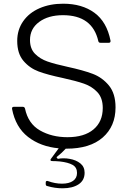

<svg xmlns="http://www.w3.org/2000/svg" viewBox="-20 -793 693 1037"><path d="M285 56 292 65Q307 62 323 62Q340 62 356 65Q391 71 414 89.5Q437 108 437 140Q437 181 404.5 202.5Q372 224 318 224Q276 224 236 212Q227 211 227 201V192Q227 187 230.5 185Q234 183 239 185Q277 199 315 199Q353 199 374.5 184Q396 169 396 141Q396 111 372 97.5Q348 84 303 79Q281 77 262 77Q255 77 253 73.5Q251 70 255 65L297 8Q199 -1 131.5 -53.5Q64 -106 45 -205V-207Q45 -216 54 -216H104Q112 -216 115 -207Q132 -125 196 -88.5Q260 -52 344 -52Q435 -52 485 -94Q535 -136 535 -210Q535 -264 506 -295Q477 -326 434 -341Q391 -356 318 -372Q237 -389 188.5 -407Q140 -425 106.5 -464.5Q73 -504 73 -572Q73 -632 105 -678Q137 -724 193.5 -748.5Q250 -773 321 -773Q423 -773 490 -724Q557 -675 577 -573V-571Q577 -562 568 -562H522Q513 -562 511 -571Q479 -711 320 -711Q241 -711 191.5 -674.5Q142 -638 142 -577Q142 -530 169 -502.5Q196 -475 236 -461Q276 -447 345 -432Q428 -414 480 -394.5Q532 -375 568 -331.5Q604 -288 604 -213Q604 -111 535 -50.5Q466 10 339 10H335Q312 35 285 56Z"/></svg>

Font: Open Sauce Two Light
Style: Regular
Weight: 300
Designer: Alfredo Marco Pradil
Foundry: Creative Sauce Fz LLC
Version: Version 1.477